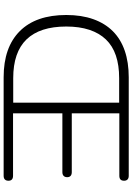

<svg xmlns="http://www.w3.org/2000/svg" viewBox="148 -894 745 1082"><g transform="rotate(90 521.0 -352.5)"><path d="M415 0Q246 0 155 -91Q64 -182 64 -353Q64 -439 87.5 -505Q111 -571 155.5 -615.5Q200 -660 265.5 -682.5Q331 -705 415 -705H970Q984 -705 991 -698Q998 -691 998 -679Q998 -665 991 -658.5Q984 -652 970 -652H618V-384H950Q963 -384 970.5 -377.5Q978 -371 978 -358Q978 -345 970.5 -338Q963 -331 950 -331H618V-53H970Q984 -53 991 -46.5Q998 -40 998 -27Q998 -14 991 -7Q984 0 970 0ZM420 -54H558V-651H420Q347 -651 292.5 -632.5Q238 -614 202 -576.5Q166 -539 147.5 -483Q129 -427 129 -353Q129 -204 201.5 -129Q274 -54 420 -54Z"/></g></svg>

Font: Nunito ExtraLight Light
Style: Regular
Weight: 300
Version: Version 3.602